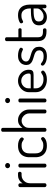

<svg xmlns="http://www.w3.org/2000/svg" viewBox="1192 -1994 810 3233"><g transform="rotate(-90 1596.5 -378.0)"><path d="M94 0Q81 0 71.5 -8Q62 -16 62 -26V-449Q62 -460 71.5 -466.5Q81 -473 94 -473Q107 -473 116 -466.5Q125 -460 125 -449V-400Q136 -420 155 -438Q174 -456 200 -467.5Q226 -479 259 -479H294Q305 -479 312.5 -470.5Q320 -462 320 -449Q320 -437 312.5 -428Q305 -419 294 -419H259Q226 -419 195.5 -401.5Q165 -384 146 -351.5Q127 -319 127 -273V-26Q127 -16 117.5 -8Q108 0 94 0Z M424 0Q411 0 401.5 -8Q392 -16 392 -26V-449Q392 -460 401.5 -466.5Q411 -473 424 -473Q438 -473 447.5 -466.5Q457 -460 457 -449V-26Q457 -16 447.5 -8Q438 0 424 0ZM424 -613Q406 -613 393 -625.5Q380 -638 380 -655Q380 -672 393 -684Q406 -696 424 -696Q443 -696 455.5 -684Q468 -672 468 -655Q468 -638 455.5 -625.5Q443 -613 424 -613Z M759 7Q693 7 650 -18Q607 -43 586 -86Q565 -129 565 -183V-290Q565 -343 585.5 -386Q606 -429 649.5 -454Q693 -479 759 -479Q801 -479 832.5 -468.5Q864 -458 881.5 -443Q899 -428 899 -414Q899 -408 895.5 -400.5Q892 -393 885.5 -387.5Q879 -382 871 -382Q862 -382 850.5 -391.5Q839 -401 819 -410Q799 -419 762 -419Q697 -419 663.5 -384.5Q630 -350 630 -290V-183Q630 -122 663.5 -87.5Q697 -53 763 -53Q801 -53 822 -62.5Q843 -72 854.5 -81.5Q866 -91 876 -91Q885 -91 891.5 -86Q898 -81 901.5 -74Q905 -67 905 -59Q905 -46 887 -30.5Q869 -15 836.5 -4Q804 7 759 7Z M1026 0Q1013 0 1003.5 -8Q994 -16 994 -26V-739Q994 -750 1003.5 -756.5Q1013 -763 1026 -763Q1040 -763 1049.5 -756.5Q1059 -750 1059 -739V-403Q1076 -432 1109 -455.5Q1142 -479 1191 -479Q1239 -479 1279.5 -453.5Q1320 -428 1344 -386Q1368 -344 1368 -292V-26Q1368 -13 1358 -6.5Q1348 0 1335 0Q1324 0 1313.5 -6.5Q1303 -13 1303 -26V-292Q1303 -324 1286 -353Q1269 -382 1241 -400.5Q1213 -419 1179 -419Q1149 -419 1121.5 -403.5Q1094 -388 1076.5 -360Q1059 -332 1059 -292V-26Q1059 -16 1049.5 -8Q1040 0 1026 0Z M1520 0Q1507 0 1497.5 -8Q1488 -16 1488 -26V-449Q1488 -460 1497.5 -466.5Q1507 -473 1520 -473Q1534 -473 1543.5 -466.5Q1553 -460 1553 -449V-26Q1553 -16 1543.5 -8Q1534 0 1520 0ZM1520 -613Q1502 -613 1489 -625.5Q1476 -638 1476 -655Q1476 -672 1489 -684Q1502 -696 1520 -696Q1539 -696 1551.5 -684Q1564 -672 1564 -655Q1564 -638 1551.5 -625.5Q1539 -613 1520 -613Z M1875 7Q1812 7 1763.5 -17Q1715 -41 1687.5 -83.5Q1660 -126 1660 -183V-295Q1660 -345 1686 -387Q1712 -429 1755.5 -454Q1799 -479 1851 -479Q1901 -479 1943.5 -455.5Q1986 -432 2012 -391Q2038 -350 2038 -297Q2038 -258 2025 -241.5Q2012 -225 1992.5 -221Q1973 -217 1951 -217H1725V-180Q1725 -120 1768 -85Q1811 -50 1877 -50Q1917 -50 1939 -60Q1961 -70 1973.5 -80Q1986 -90 1997 -90Q2005 -90 2011.5 -84.5Q2018 -79 2021.5 -72Q2025 -65 2025 -59Q2025 -48 2007 -32Q1989 -16 1955 -4.5Q1921 7 1875 7ZM1725 -265H1925Q1955 -265 1965 -271.5Q1975 -278 1975 -299Q1975 -331 1959.5 -360Q1944 -389 1915.5 -407Q1887 -425 1850 -425Q1816 -425 1787.5 -408.5Q1759 -392 1742 -364.5Q1725 -337 1725 -303Z M2264 7Q2217 7 2182 -5Q2147 -17 2127 -33.5Q2107 -50 2107 -65Q2107 -72 2110 -78.5Q2113 -85 2118.5 -90Q2124 -95 2130 -95Q2141 -95 2154.5 -83.5Q2168 -72 2192.5 -60Q2217 -48 2262 -48Q2319 -48 2342 -69.5Q2365 -91 2365 -119Q2365 -152 2347.5 -170.5Q2330 -189 2301.5 -199.5Q2273 -210 2241.5 -218.5Q2210 -227 2181.5 -240.5Q2153 -254 2135.5 -278Q2118 -302 2118 -343Q2118 -375 2134 -406.5Q2150 -438 2184.5 -458.5Q2219 -479 2276 -479Q2309 -479 2340 -472Q2371 -465 2390.5 -453.5Q2410 -442 2410 -430Q2410 -425 2406.5 -417Q2403 -409 2397 -402.5Q2391 -396 2383 -396Q2375 -396 2361.5 -403.5Q2348 -411 2327 -417.5Q2306 -424 2277 -424Q2241 -424 2219 -411Q2197 -398 2187 -380.5Q2177 -363 2177 -346Q2177 -317 2195 -302Q2213 -287 2241.5 -277.5Q2270 -268 2301.5 -259.5Q2333 -251 2361.5 -236Q2390 -221 2407.5 -194Q2425 -167 2425 -122Q2425 -63 2383 -28Q2341 7 2264 7Z M2679 0Q2602 0 2561 -35Q2520 -70 2520 -147V-674Q2520 -685 2530.5 -691.5Q2541 -698 2552 -698Q2565 -698 2575 -691.5Q2585 -685 2585 -674V-473H2715Q2725 -473 2731 -465Q2737 -457 2737 -446Q2737 -435 2731 -427Q2725 -419 2715 -419H2585V-147Q2585 -98 2606 -78.5Q2627 -59 2679 -59H2707Q2721 -59 2728.5 -50.5Q2736 -42 2736 -30Q2736 -18 2728.5 -9Q2721 0 2707 0Z M2922 7Q2866 7 2826 -25.5Q2786 -58 2786 -125Q2786 -180 2815.5 -209.5Q2845 -239 2897.5 -250.5Q2950 -262 3019 -262H3070V-286Q3070 -318 3058.5 -349.5Q3047 -381 3021.5 -401.5Q2996 -422 2952 -422Q2919 -422 2898 -415Q2877 -408 2865 -400.5Q2853 -393 2845 -393Q2833 -393 2826 -405Q2819 -417 2819 -428Q2819 -441 2839.5 -452.5Q2860 -464 2891.5 -471.5Q2923 -479 2954 -479Q3021 -479 3060.5 -451.5Q3100 -424 3117.5 -380Q3135 -336 3135 -286V-26Q3135 -15 3126.5 -7.5Q3118 0 3103 0Q3091 0 3082 -7.5Q3073 -15 3073 -26V-70Q3047 -41 3010 -17Q2973 7 2922 7ZM2938 -48Q2971 -48 3001 -65Q3031 -82 3050.5 -106.5Q3070 -131 3070 -153V-217H3028Q2983 -217 2942.5 -211.5Q2902 -206 2876.5 -188Q2851 -170 2851 -131Q2851 -88 2876.5 -68Q2902 -48 2938 -48Z"/></g></svg>

Font: Dosis ExtraLight
Style: Regular
Weight: 400
Version: Version 3.001; ttfautohint (v1.8.2)